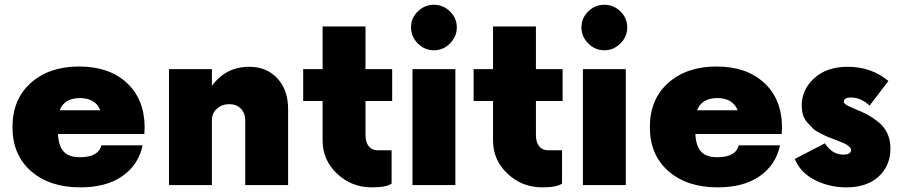

<svg xmlns="http://www.w3.org/2000/svg" viewBox="-20 -798 3889 828"><path d="M603.8 -251.2 602.5 -220H230Q232.5 -168.8 254.4 -144.4Q276.2 -120 325 -120Q403.8 -120 417.5 -171.2H595Q577.5 -87.5 508.1 -38.8Q438.8 10 326.2 10Q193.8 10 113.8 -60Q33.8 -130 33.8 -250Q33.8 -370 113.1 -440.6Q192.5 -511.2 321.2 -511.2Q450 -511.2 526.2 -441.2Q602.5 -371.2 603.8 -251.2ZM325 -375Q257.5 -375 237.5 -322.5H412.5Q391.2 -375 325 -375Z M1055 -510Q1130 -510 1176.2 -460Q1222.5 -410 1222.5 -326.2V0H1037.5V-280Q1037.5 -310 1018.8 -329.4Q1000 -348.8 968.8 -348.8Q937.5 -348.8 915.6 -329.4Q893.8 -310 893.8 -280V0H708.8V-500H893.8V-427.5Q953.8 -510 1055 -510Z M1671.2 -362.5H1556.2V-215Q1556.2 -185 1570 -167.5Q1583.8 -150 1607.5 -150H1668.8V-6.2Q1645 10 1583.8 10Q1496.2 10 1433.8 -48.8Q1371.2 -107.5 1371.2 -192.5V-362.5H1287.5V-500H1371.2V-683.8H1556.2V-500H1671.2Z M1920.6 -610.6Q1891.2 -581.2 1851.2 -581.2Q1811.2 -581.2 1781.9 -610.6Q1752.5 -640 1752.5 -680Q1752.5 -720 1781.9 -748.8Q1811.2 -777.5 1851.2 -777.5Q1891.2 -777.5 1920.6 -748.8Q1950 -720 1950 -680Q1950 -640 1920.6 -610.6ZM1758.8 0V-500H1943.8V0Z M2406.2 -362.5H2291.2V-215Q2291.2 -185 2305 -167.5Q2318.8 -150 2342.5 -150H2403.8V-6.2Q2380 10 2318.8 10Q2231.2 10 2168.8 -48.8Q2106.2 -107.5 2106.2 -192.5V-362.5H2022.5V-500H2106.2V-683.8H2291.2V-500H2406.2Z M2655.6 -610.6Q2626.2 -581.2 2586.2 -581.2Q2546.2 -581.2 2516.9 -610.6Q2487.5 -640 2487.5 -680Q2487.5 -720 2516.9 -748.8Q2546.2 -777.5 2586.2 -777.5Q2626.2 -777.5 2655.6 -748.8Q2685 -720 2685 -680Q2685 -640 2655.6 -610.6ZM2493.8 0V-500H2678.8V0Z M3352.5 -251.2 3351.2 -220H2978.8Q2981.2 -168.8 3003.1 -144.4Q3025 -120 3073.8 -120Q3152.5 -120 3166.2 -171.2H3343.8Q3326.2 -87.5 3256.9 -38.8Q3187.5 10 3075 10Q2942.5 10 2862.5 -60Q2782.5 -130 2782.5 -250Q2782.5 -370 2861.9 -440.6Q2941.2 -511.2 3070 -511.2Q3198.8 -511.2 3275 -441.2Q3351.2 -371.2 3352.5 -251.2ZM3073.8 -375Q3006.2 -375 2986.2 -322.5H3161.2Q3140 -375 3073.8 -375Z M3630 10Q3556.2 10 3493.8 -21.9Q3431.2 -53.8 3407.5 -112.5L3537.5 -180Q3568.8 -131.2 3616.2 -131.2Q3650 -131.2 3650 -151.2Q3650 -170 3598.8 -188.8L3576.2 -197.5Q3555 -205 3546.9 -208.8Q3538.8 -212.5 3517.5 -223.1Q3496.2 -233.8 3486.2 -243.8Q3476.2 -253.8 3462.5 -268.8Q3448.8 -283.8 3443.1 -302.5Q3437.5 -321.2 3437.5 -343.8Q3437.5 -411.2 3491.2 -460.6Q3545 -510 3636.2 -510Q3737.5 -510 3811.2 -448.8L3730 -342.5Q3692.5 -377.5 3650 -377.5Q3618.8 -377.5 3618.8 -358.8Q3618.8 -347.5 3660 -331.2Q3693.8 -317.5 3716.9 -305.6Q3740 -293.8 3766.2 -273.1Q3792.5 -252.5 3806.2 -223.8Q3820 -195 3820 -157.5Q3820 -83.8 3769.4 -36.9Q3718.8 10 3630 10Z"/></svg>

Font: Now Alt Black
Style: Regular
Weight: 900
Designer: Alfredo Marco Pradil
Foundry: Alfredo Marco Pradil
Version: Version 1.002;PS 001.002;hotconv 1.0.88;makeotf.lib2.5.64775